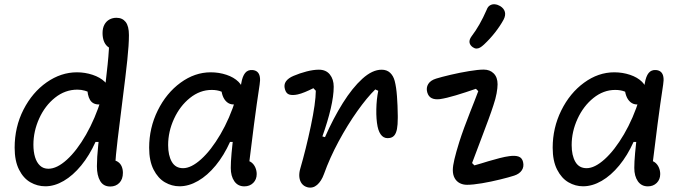

<svg xmlns="http://www.w3.org/2000/svg" viewBox="-20 -847 3140 885"><path d="M47.5 -166.3Q47.5 -261.7 88.2 -341.5Q129 -421.3 195.1 -467.5Q261.2 -513.7 334.7 -513.7Q371.8 -513.7 406.7 -502.2Q441.5 -490.7 463.4 -469.6Q485.3 -448.5 485.3 -421.5Q485.3 -395.5 472.2 -380.5Q459 -365.5 435.7 -365.5Q407.5 -365.5 394.8 -386.8Q382.2 -408.2 382.2 -446.7H427.8V-398Q416.8 -408 402.5 -416.1Q388.2 -424.2 371.3 -429Q354.5 -433.8 336.7 -433.8Q280.2 -433.8 233.7 -396.8Q187.2 -359.7 160.6 -300.8Q134 -241.8 134 -180Q134 -147.8 141.5 -122.9Q149 -98 164.4 -83.6Q179.8 -69.2 203 -69.2Q242.3 -69.2 288.3 -110.9Q334.3 -152.7 376.6 -226.5Q418.8 -300.3 447.3 -392.3H477.7L460.7 -192.8H420.3Q392.3 -130.7 354.3 -84.3Q316.3 -38 273.8 -13.2Q231.2 11.7 189.2 11.7Q152.3 11.7 120.2 -6.7Q88 -25 67.8 -65Q47.5 -105 47.5 -166.3ZM426.7 -80.7Q426.7 -119.8 432.9 -179.5Q439.2 -239.2 453 -349.8Q468.7 -478 476.2 -550.4Q483.7 -622.8 483.7 -676.2L503 -620.5Q485.7 -623.5 474.8 -633.4Q463.8 -643.3 458.2 -659Q452.7 -674.7 452.7 -694.7Q452.7 -717.3 461.2 -733.2Q469.7 -749 484.2 -757Q498.7 -765 516.8 -765Q544 -765 559.2 -745.8Q574.3 -726.5 574.3 -685.2Q574.3 -641.2 566.8 -570.1Q559.3 -499 544.5 -383.8Q531.5 -281.2 522.4 -205.1Q513.3 -129 510 -75.5L493 -109.2Q511.3 -109.2 523.2 -101.2Q535.2 -93.2 540.8 -80Q546.5 -66.8 546.5 -50.5Q546.5 -20.8 530.2 -4.1Q513.8 12.7 488.3 12.7Q456.7 12.7 441.7 -12.8Q426.7 -38.3 426.7 -80.7Z M667.5 -166Q667.5 -257.7 707.1 -337.8Q746.7 -418 812.2 -465.8Q877.8 -513.7 951.3 -513.7Q989.5 -513.7 1023.9 -502.2Q1058.3 -490.7 1079.4 -469.8Q1100.5 -449 1100.5 -422.5Q1100.5 -399.8 1089.8 -382.7Q1079 -365.5 1056.2 -365.5Q1039.2 -365.5 1026.2 -376.2Q1013.3 -387 1006.6 -405.2Q999.8 -423.5 999.8 -445.3H1047.8V-398Q1044 -400.8 1040 -403.2Q1019.2 -417.2 1000.2 -424.8Q981.3 -432.5 955.7 -432.5Q901.7 -432.5 855.4 -395.4Q809.2 -358.3 782.1 -299.3Q755 -240.3 755 -178.2Q755 -130.8 771.9 -101.3Q788.8 -71.8 823.8 -71.8Q861.3 -71.8 907.2 -113.2Q953 -154.5 996 -227.8Q1039 -301.2 1067.3 -392.3H1103.7L1071.2 -192.8H1040.3Q1012.3 -130.5 974.2 -84.2Q936.2 -38 893.2 -13.2Q850.3 11.7 807.5 11.7Q772 11.7 740.2 -6.7Q708.3 -25.2 687.9 -65.2Q667.5 -105.2 667.5 -166ZM1043.7 -73Q1043.7 -126.2 1058.3 -238.1Q1073 -350 1090.5 -453.8Q1091.5 -458 1092.2 -463.7Q1097.5 -495.2 1109.8 -510.5Q1122.2 -525.8 1143.7 -524.2Q1158.2 -523 1166.7 -515.1Q1175.2 -507.2 1177.7 -492.6Q1180.2 -478 1176.7 -456.8Q1163.2 -368.7 1150.8 -273.4Q1138.3 -178.2 1126 -75.5L1112.5 -107Q1127.7 -107 1139.2 -98.2Q1150.7 -89.3 1156.9 -75Q1163.2 -60.7 1163.2 -44.7Q1163.2 -19.7 1147.1 -3.8Q1131 12 1106.3 12Q1076.5 12 1060.1 -11.6Q1043.7 -35.2 1043.7 -73Z M1364 -69.5Q1390.3 -159.8 1412.8 -266.2Q1435.2 -372.7 1435.7 -428.7L1424.5 -440.5Q1404.7 -430.5 1386 -422.8Q1367.3 -415 1352.2 -411.7Q1329.2 -406.8 1314.1 -411Q1299 -415.2 1293.3 -435.8Q1287.3 -456.8 1298.2 -472.1Q1309.2 -487.3 1332.8 -497.2Q1361.5 -509.5 1393.2 -517.7Q1425 -525.8 1449.7 -525.8Q1482.7 -525.8 1500.4 -503.7Q1518.2 -481.5 1518.2 -447.3Q1518.2 -405.2 1504.5 -346.4Q1490.8 -287.7 1466 -218.2L1478 -214.8Q1516.5 -302.3 1560.4 -372.3Q1604.3 -442.3 1650.2 -484Q1696.2 -525.7 1739 -525.7Q1762.8 -525.7 1777.9 -511.8Q1793 -497.8 1799.3 -474Q1806.7 -445.8 1809.8 -403.5Q1813 -361.2 1813.5 -312.7Q1813.5 -308.5 1813.5 -303.8Q1813.5 -271.3 1809.8 -252.3Q1806 -233.3 1798.1 -223.5Q1790.2 -213.7 1777.7 -211.3Q1755.2 -206.7 1740.9 -220.4Q1726.7 -234.2 1720.5 -263.3Q1713.7 -297 1714.6 -343.2Q1715.5 -389.3 1723.5 -428.5L1709.8 -434.8Q1671.8 -397.8 1627 -334.8Q1582.2 -271.8 1541.1 -195.6Q1500 -119.3 1473.3 -44.7Q1461.3 -11.7 1441.7 5.2Q1422 22.2 1397.3 16.2Q1380.8 11.8 1371.2 -0.6Q1361.7 -13 1359.8 -31Q1358 -49 1364 -69.5Z M2067.2 -63.2Q2067.2 -82 2074.7 -113.5Q2082.2 -145 2096.8 -192Q2106.5 -222.7 2119.8 -259Q2133.2 -295.3 2146.8 -329.8Q2157.2 -356 2167.2 -381.6Q2177.2 -407.2 2184.5 -426.8L2173.7 -437.7Q2124.8 -420.7 2080.9 -407.5Q2037 -394.3 2007.2 -390Q1984.2 -387.3 1969.5 -394.7Q1954.8 -402 1949.3 -421.5Q1943.5 -442.7 1953.9 -459.7Q1964.3 -476.7 1990.3 -484.7Q2014.8 -492.3 2057.3 -502.3Q2099.8 -512.3 2142.1 -519.2Q2184.3 -526.2 2209.7 -526.2Q2238.2 -526.2 2255.8 -508.4Q2273.5 -490.7 2273.5 -458.7Q2273.5 -441.7 2269 -416.7Q2264.5 -391.7 2254.3 -361.7Q2245.3 -333.7 2231.7 -296.7Q2218 -259.7 2204.3 -223.5Q2174 -144.8 2156 -95.5L2166.7 -84.7Q2181.8 -88.8 2197.9 -93.7Q2214 -98.5 2230.8 -103.8Q2257 -111.7 2283.2 -118.3Q2309.3 -125 2328 -127.3Q2354.8 -131 2370.7 -125.2Q2386.5 -119.5 2391 -100.3Q2396.2 -78.5 2385.2 -62Q2374.3 -45.5 2350 -37.5Q2326.5 -29.8 2285.2 -19.7Q2243.8 -9.5 2201.8 -2.3Q2159.8 4.8 2132.8 4.8Q2114 4.8 2099.1 -2.9Q2084.2 -10.7 2075.7 -26Q2067.2 -41.3 2067.2 -63.2ZM2210.7 -641.5Q2238.5 -667.5 2261.8 -697.2Q2285 -726.8 2301 -756Q2311.5 -776 2307.2 -792.1Q2303 -808.2 2285.5 -819Q2274 -825.8 2261.4 -827.2Q2248.8 -828.5 2238.6 -822.3Q2228.3 -816.2 2223.2 -801.8Q2191.8 -729.5 2153.3 -679.2Q2142.3 -664 2144.2 -651.2Q2146.2 -638.5 2159.3 -629.3Q2167.8 -623.3 2176.2 -623.2Q2184.7 -623.2 2192.8 -627.8Q2201 -632.5 2210.7 -641.5Z M2527.5 -166Q2527.5 -257.7 2567.1 -337.8Q2606.7 -418 2672.2 -465.8Q2737.8 -513.7 2811.3 -513.7Q2849.5 -513.7 2883.9 -502.2Q2918.3 -490.7 2939.4 -469.8Q2960.5 -449 2960.5 -422.5Q2960.5 -399.8 2949.8 -382.7Q2939 -365.5 2916.2 -365.5Q2899.2 -365.5 2886.2 -376.2Q2873.3 -387 2866.6 -405.2Q2859.8 -423.5 2859.8 -445.3H2907.8V-398Q2904 -400.8 2900 -403.2Q2879.2 -417.2 2860.2 -424.8Q2841.3 -432.5 2815.7 -432.5Q2761.7 -432.5 2715.4 -395.4Q2669.2 -358.3 2642.1 -299.3Q2615 -240.3 2615 -178.2Q2615 -130.8 2631.9 -101.3Q2648.8 -71.8 2683.8 -71.8Q2721.3 -71.8 2767.2 -113.2Q2813 -154.5 2856 -227.8Q2899 -301.2 2927.3 -392.3H2963.7L2931.2 -192.8H2900.3Q2872.3 -130.5 2834.2 -84.2Q2796.2 -38 2753.2 -13.2Q2710.3 11.7 2667.5 11.7Q2632 11.7 2600.2 -6.7Q2568.3 -25.2 2547.9 -65.2Q2527.5 -105.2 2527.5 -166ZM2903.7 -73Q2903.7 -126.2 2918.3 -238.1Q2933 -350 2950.5 -453.8Q2951.5 -458 2952.2 -463.7Q2957.5 -495.2 2969.8 -510.5Q2982.2 -525.8 3003.7 -524.2Q3018.2 -523 3026.7 -515.1Q3035.2 -507.2 3037.7 -492.6Q3040.2 -478 3036.7 -456.8Q3023.2 -368.7 3010.8 -273.4Q2998.3 -178.2 2986 -75.5L2972.5 -107Q2987.7 -107 2999.2 -98.2Q3010.7 -89.3 3016.9 -75Q3023.2 -60.7 3023.2 -44.7Q3023.2 -19.7 3007.1 -3.8Q2991 12 2966.3 12Q2936.5 12 2920.1 -11.6Q2903.7 -35.2 2903.7 -73Z"/></svg>

Font: Monaspace Radon Var
Style: Regular
Weight: 400
Designer: Riley Cran and the Lettermatic Team
Version: Version 1.000 (Monaspace Radon Var)